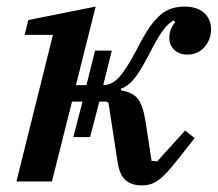

<svg xmlns="http://www.w3.org/2000/svg" viewBox="-20 -552 662 584"><path d="M141 -446H55L66 -491L271 -532L211 -293H243L269 -398H320L294 -293Q306 -293 318 -298.5Q330 -304 342 -317Q354 -330 367.5 -351.5Q381 -373 398 -405Q416 -441 432.5 -465.5Q449 -490 466 -505Q483 -520 501.5 -526Q520 -532 542 -532Q579 -532 600.5 -513Q622 -494 622 -462Q622 -432 602 -409Q582 -386 550 -386Q526 -386 510.5 -400Q495 -414 495 -437Q495 -451 500 -463.5Q505 -476 513 -484L508 -490Q489 -479 473 -456Q457 -433 431 -382Q404 -331 386 -310Q368 -289 348 -282V-277Q382 -272 398 -253Q414 -234 422 -187L441 -63L458 -61L543 -155L572 -132L520 -66Q502 -43 488 -28Q474 -13 461.5 -4Q449 5 437 8.5Q425 12 412 12Q380 12 362 -4Q344 -20 338 -57L310 -239L304 -243H282L254 -135H203L231 -243H199L138 0H30Z"/></svg>

Font: IBM Plex Serif Medm
Style: Italic
Weight: 500
Italic angle: -14°
Designer: Mike Abbink, Paul van der Laan, Pieter van Rosmalen
Foundry: Bold Monday
Version: Version 3.001